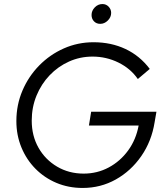

<svg xmlns="http://www.w3.org/2000/svg" viewBox="-20 -919 814 950"><path d="M389 11Q319 11 259.5 -14Q200 -39 155.5 -84Q111 -129 86 -189.5Q61 -250 61 -320Q61 -400 91 -470.5Q121 -541 174 -595Q227 -649 296 -679.5Q365 -710 443 -710Q530 -710 601 -676.5Q672 -643 721 -578L662 -528Q626 -580 566 -609.5Q506 -639 438 -639Q376 -639 321.5 -614.5Q267 -590 225.5 -546.5Q184 -503 160.5 -445.5Q137 -388 137 -322Q137 -247 170.5 -188Q204 -129 262.5 -94.5Q321 -60 394 -60Q461 -60 518 -90.5Q575 -121 614 -174.5Q653 -228 666 -298H420L431 -366H754L745 -314Q730 -220 679 -146.5Q628 -73 553 -31Q478 11 389 11ZM476 -801Q457 -801 445 -813.5Q433 -826 433 -845Q433 -866 449 -882.5Q465 -899 487 -899Q505 -899 517.5 -886Q530 -873 530 -855Q530 -834 513.5 -817.5Q497 -801 476 -801Z"/></svg>

Font: Red Hat Display VF
Style: Italic
Weight: 300
Italic angle: -12°
Designer: Pentagram, MCKL
Foundry: Pentagram, MCKL
Version: Version 1.010